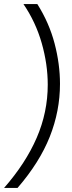

<svg xmlns="http://www.w3.org/2000/svg" viewBox="-61 -738 353 941"><path d="M25 183H-41Q65 62 119 -63Q173 -188 173 -323Q173 -423 143.5 -526.5Q114 -630 54 -718H122Q180 -626 206.5 -525Q233 -424 233 -327Q233 -194 183 -68Q133 58 25 183Z"/></svg>

Font: Zilla Slab
Style: Italic
Weight: 400
Italic angle: -6°
Designer: Typotheque.com
Foundry: Typotheque type foundry
Version: Version 1.1; 2017; ttfautohint (v1.6)